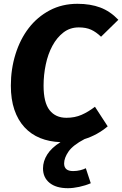

<svg xmlns="http://www.w3.org/2000/svg" viewBox="-20 -731 642 1009"><path d="M511 -538Q485 -563 458.5 -575Q432 -587 394 -587Q348 -587 313.5 -560.5Q279 -534 255.5 -490.5Q232 -447 220.5 -392Q209 -337 209 -281Q209 -192 240.5 -152Q272 -112 329 -112Q373 -112 408.5 -127.5Q444 -143 479 -170L546 -67Q520 -45 489.5 -28Q459 -11 424 0Q363 32 340 65.5Q317 99 317 128Q317 168 364 168Q384 168 402 163.5Q420 159 431 153L457 232Q429 244 396.5 251Q364 258 337 258Q275 258 240.5 230Q206 202 206 154Q206 116 228.5 80.5Q251 45 298 16Q239 14 191 -5.5Q143 -25 108.5 -62.5Q74 -100 55.5 -154.5Q37 -209 37 -281Q37 -368 61.5 -446.5Q86 -525 131 -583.5Q176 -642 241 -676.5Q306 -711 387 -711Q455 -711 507 -691.5Q559 -672 602 -627Z"/></svg>

Font: Qjlgwqiwhsfqbnnlvksmvfsycuq
Style: Regular
Weight: 700
Italic angle: -8°
Designer: Carrois Corporate & Edenspiekermann
Foundry: Carrois Corporate GbR & Edenspiekermann AG
Version: Version 2.001